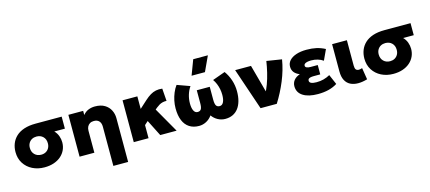

<svg xmlns="http://www.w3.org/2000/svg" viewBox="-67 -1422 5109 2283"><g transform="rotate(-15 2488.0 -280.0)"><path d="M314 15Q232 15 166.8 -18Q101.5 -51 63.5 -110.5Q25.5 -170 25.5 -249.5Q25.5 -305.5 44.5 -353.5Q63.5 -401.5 102.2 -438Q141 -474.5 201.2 -494.8Q261.5 -515 344.5 -515H665V-367H534.5Q565 -336 579 -297.2Q593 -258.5 593 -218.5Q593 -168.5 573.5 -126Q554 -83.5 517.5 -51.8Q481 -20 429.5 -2.5Q378 15 314 15ZM314.5 -140.5Q346.5 -140.5 371.2 -154.2Q396 -168 410.2 -193Q424.5 -218 424.5 -252Q424.5 -303 393.5 -333.5Q362.5 -364 313.5 -364Q281.5 -364 256.8 -350.5Q232 -337 217.5 -312Q203 -287 203 -253Q203 -202.5 234.2 -171.5Q265.5 -140.5 314.5 -140.5Z M1107 210V-273Q1107 -316.5 1085.2 -341.2Q1063.5 -366 1019.5 -366Q991.5 -366 971.2 -353.8Q951 -341.5 940.2 -320Q929.5 -298.5 929.5 -270V0H747.5V-515H929.5V-464Q957 -498.5 995 -514.2Q1033 -530 1076 -530Q1149.5 -530 1196.5 -501.5Q1243.5 -473 1266.2 -427.2Q1289 -381.5 1289 -330V210Z M1414.5 0V-515H1596.5V-360.5L1690 -445.5Q1726 -478 1759.5 -498Q1793 -518 1828.5 -525.2Q1864 -532.5 1906.5 -527L1918 -373.5Q1890 -374.5 1867.8 -368.8Q1845.5 -363 1826.8 -352Q1808 -341 1789.5 -326L1766.5 -307L1942 0H1740.5L1639.5 -200L1596.5 -161.5V0Z M2216.5 15Q2147 15 2098 -16.8Q2049 -48.5 2023.8 -109.5Q1998.5 -170.5 1998.5 -258.5Q1998.5 -306 2008.5 -353.8Q2018.5 -401.5 2037 -445.8Q2055.5 -490 2082 -526L2238.5 -469.5Q2224 -449 2213 -425.8Q2202 -402.5 2194.2 -377.2Q2186.5 -352 2182.5 -325.2Q2178.5 -298.5 2178.5 -271.5Q2178.5 -214.5 2194.8 -182Q2211 -149.5 2242 -149.5Q2272 -149.5 2285 -170.5Q2298 -191.5 2298 -245V-402H2457.5V-245Q2457.5 -191.5 2470.5 -170.5Q2483.5 -149.5 2513.5 -149.5Q2529 -149.5 2540.8 -157.8Q2552.5 -166 2560.5 -181.8Q2568.5 -197.5 2572.8 -220Q2577 -242.5 2577 -271.5Q2577 -308 2570 -342.8Q2563 -377.5 2549.8 -409.8Q2536.5 -442 2517 -469.5L2673.5 -526Q2713 -472 2735 -405.2Q2757 -338.5 2757 -267.5Q2757 -201 2742.5 -148.8Q2728 -96.5 2700.2 -60Q2672.5 -23.5 2632 -4.2Q2591.5 15 2538.5 15Q2492 15 2449.5 -7.5Q2407 -30 2377.5 -71Q2348.5 -30 2306.2 -7.5Q2264 15 2216.5 15ZM2283 -585 2352.5 -769.5H2533L2447.5 -585Z M2975.5 0 2800.5 -515H2995.5L3108.5 -100L3066 -137Q3095.5 -186 3119.2 -250.8Q3143 -315.5 3160 -386.8Q3177 -458 3187 -524.5L3372.5 -495Q3351.5 -367 3299 -240.2Q3246.5 -113.5 3175 0Z M3679.5 15Q3564 15 3497.5 -27Q3431 -69 3431 -147Q3431 -188.5 3456.2 -220.5Q3481.5 -252.5 3531 -269.5Q3486 -287.5 3463.8 -316Q3441.5 -344.5 3441.5 -384.5Q3441.5 -429 3471.2 -461.5Q3501 -494 3555.2 -512Q3609.5 -530 3681.5 -530Q3749.5 -530 3802.8 -518Q3856 -506 3908.5 -478.5L3849 -350Q3819.5 -371 3782 -382Q3744.5 -393 3703 -393Q3675 -393 3654.8 -388.5Q3634.5 -384 3623.2 -375.2Q3612 -366.5 3612 -352.5Q3612 -336 3628.8 -327.8Q3645.5 -319.5 3678 -319.5H3765V-204.5H3685Q3661.5 -204.5 3645 -200.8Q3628.5 -197 3620.2 -189Q3612 -181 3612 -167.5Q3612 -145.5 3635 -135.5Q3658 -125.5 3700.5 -125.5Q3745.5 -125.5 3786.8 -136.2Q3828 -147 3866 -168.5L3919 -45.5Q3872.5 -15.5 3812.8 -0.2Q3753 15 3679.5 15Z M4175 14Q4120.5 14 4079.8 -6.5Q4039 -27 4016.5 -69.8Q3994 -112.5 3994 -179.5V-515H4176V-202.5Q4176 -167.5 4188 -153.2Q4200 -139 4222.5 -139Q4232 -139 4242.8 -141.2Q4253.5 -143.5 4265 -147.5L4288 -4Q4257.5 5 4229.2 9.5Q4201 14 4175 14Z M4608.5 15Q4526.5 15 4461.2 -18Q4396 -51 4358 -110.5Q4320 -170 4320 -249.5Q4320 -305.5 4339 -353.5Q4358 -401.5 4396.8 -438Q4435.5 -474.5 4495.8 -494.8Q4556 -515 4639 -515H4959.5V-367H4829Q4859.5 -336 4873.5 -297.2Q4887.5 -258.5 4887.5 -218.5Q4887.5 -168.5 4868 -126Q4848.5 -83.5 4812 -51.8Q4775.5 -20 4724 -2.5Q4672.5 15 4608.5 15ZM4609 -140.5Q4641 -140.5 4665.8 -154.2Q4690.5 -168 4704.8 -193Q4719 -218 4719 -252Q4719 -303 4688 -333.5Q4657 -364 4608 -364Q4576 -364 4551.2 -350.5Q4526.5 -337 4512 -312Q4497.5 -287 4497.5 -253Q4497.5 -202.5 4528.8 -171.5Q4560 -140.5 4609 -140.5Z"/></g></svg>

Font: Geologica Roman ExtraBold
Style: Regular
Weight: 800
Designer: Sindre Bremnes, Frode Helland
Foundry: Monokrom Skriftforlag AS
Version: Version 1.010;gftools[0.9.28]